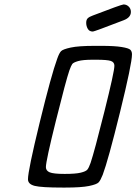

<svg xmlns="http://www.w3.org/2000/svg" viewBox="-20 -827 610 858"><path d="M105 -25.9Q105 -64.9 157.5 -280Q210 -495.1 235.8 -564.9Q244.6 -589.8 252.9 -598.4Q261.2 -606.9 296.1 -614.5Q331.1 -622.1 403.8 -622.1H432.1Q492.2 -622.1 523.7 -616.9Q555.2 -611.8 562.5 -604.5Q569.8 -597.2 569.8 -584Q569.8 -543 516.4 -325.9Q462.9 -108.9 439 -45.9Q429.2 -21 420.7 -12Q412.1 -2.9 377.4 4.2Q342.8 11.2 272 11.2H259.8Q165.5 11.2 135.3 3.7Q105 -3.9 105 -25.9ZM185.1 -80.1Q185.1 -64 202.1 -56.9Q219.2 -49.8 269 -49.8Q317.9 -49.8 340.8 -55.4Q363.8 -61 370.4 -69.1Q377 -77.1 384.8 -99.1Q401.9 -149.9 446.5 -328.4Q491.2 -506.8 491.2 -533.2Q491.2 -549.3 475.1 -554.7Q459 -560.1 410.2 -560.1H394Q350.1 -560.1 329.1 -554Q308.1 -547.9 303 -541Q297.9 -534.2 290 -512.2Q274.9 -468.3 230 -288.1Q185.1 -107.9 185.1 -80.1ZM395 -757.8Q522 -806.6 532.2 -807.1Q545.4 -807.1 555.2 -797.6Q564.9 -788.1 564.9 -773.9Q564.9 -749 533.2 -736.8Q401.4 -686 395 -686Q378.9 -686 372.1 -698.5Q365.2 -710.9 365.2 -724.9Q365.2 -738.8 372.1 -745.4Q378.9 -752 395 -757.8Z"/></svg>

Font: CMU Typewriter Text
Style: Italic
Weight: 500
Italic angle: -14.04°
Version: Version 0.7.0